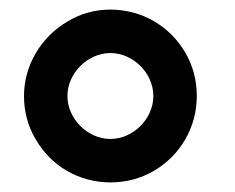

<svg xmlns="http://www.w3.org/2000/svg" viewBox="-20 -755 490 400"><path d="M210 -375C242.5 -375 273 -383 300.5 -399C355.5 -431 390 -489.5 390 -555C390 -587.5 382 -618 366 -645.5C333.5 -701 275.5 -735 210 -735C178.5 -735 148.5 -727 121 -710.5C65.5 -678 30 -619 30 -555C30 -522.5 38 -492 54.5 -464.5C86.5 -409 144.5 -375 210 -375ZM210 -465.5C162.5 -465.5 120.5 -507.5 120.5 -555C120.5 -602.5 162.5 -644.5 210 -644.5C257.5 -644.5 299.5 -602.5 299.5 -555C299.5 -507.5 257.5 -465.5 210 -465.5Z"/></svg>

Font: Vela Sans SemBd
Style: Regular
Weight: 600
Designer: Principal design: Mikhail Sharanda - project Manrope.
Design modification: Ravid Balaliev
Foundry: Mikhail Sharanda
Version: Version 1.001